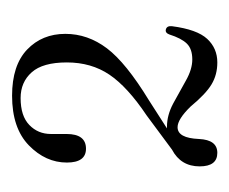

<svg xmlns="http://www.w3.org/2000/svg" viewBox="-51 -697 388 326"><g transform="rotate(-90 143.0 -534.0)"><path d="M23.5 -389Q23.5 -421 52 -436L110 -479Q158.5 -511.5 179.2 -542.2Q200 -573 200 -614.5Q200 -655.5 183.2 -674.2Q166.5 -693 139.5 -693Q109 -693 93.8 -678.2Q78.5 -663.5 78.5 -641.5V-615Q78.5 -582 53.5 -582Q30 -582 30 -614.5Q30 -650.5 59.2 -679Q88.5 -707.5 143.5 -707.5Q195 -707.5 221.8 -682Q248.5 -656.5 248.5 -617Q248.5 -579 224 -546.5Q199.5 -514 135.5 -475L88 -444.5H91Q110.5 -444.5 130.5 -433.8Q150.5 -423 169.5 -412.2Q188.5 -401.5 205 -401.5Q223 -401.5 232 -410.8Q241 -420 247.5 -440.5Q250 -447.5 255.5 -446.5Q262.5 -445 261.5 -436Q256 -393.5 240 -376.2Q224 -359 200 -359Q179 -359 162.8 -368.8Q146.5 -378.5 125 -404.5Q103.5 -426.5 90 -426.5Q71.5 -426.5 70 -390Q68.5 -359 46.5 -359Q23.5 -359 23.5 -389Z"/></g></svg>

Font: Fraunces 144pt S050 Light
Style: Regular
Weight: 300
Version: Version 1.000; ttfautohint (v1.8.3)